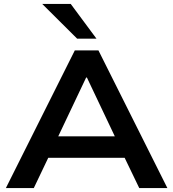

<svg xmlns="http://www.w3.org/2000/svg" viewBox="-20 -963 887 983"><path d="M10 0 363 -705H484L837 0H693L598 -197L660 -155H186L247 -197L153 0ZM421 -566 263 -233 232 -265H613L583 -233L425 -566ZM375 -765 196 -943H342L474 -765Z"/></svg>

Font: Nunito Sans 10pt SemiExpanded
Style: Bold
Weight: 700
Width: 6
Designer: Vernon Adams
Foundry: Vernon Adams
Version: Version 3.101;gftools[0.9.27]